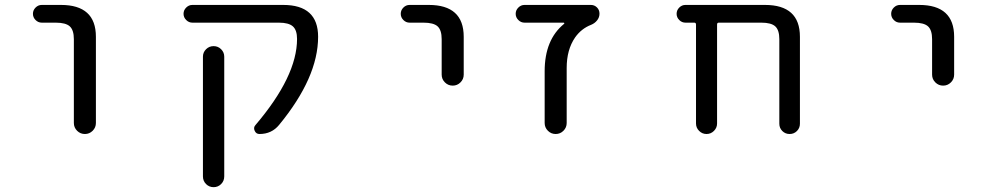

<svg xmlns="http://www.w3.org/2000/svg" viewBox="-20 -567 4040 783"><path d="M150.4 -474.6Q135.7 -474.6 125 -485.4Q114.3 -496.1 114.3 -510.7Q114.3 -525.4 125 -536.1Q135.7 -546.9 150.4 -546.9H228.5Q371.1 -546.9 371.1 -417V-65.4Q371.1 -46.9 357.9 -33.7Q344.7 -20.5 326.2 -20.5Q307.6 -20.5 294.4 -33.7Q281.2 -46.9 281.2 -65.4V-407.2Q281.2 -444.3 264.6 -459.5Q248 -474.6 207 -474.6Z M1134.8 -546.9Q1277.3 -546.9 1277.3 -417Q1277.3 -251 1118.2 -57.6Q1087.9 -20.5 1038.1 -20.5Q1024.4 -20.5 1018.6 -33.7Q1012.7 -46.9 1021.5 -56.6Q1191.4 -255.9 1191.4 -408.2Q1191.4 -444.3 1174.3 -459.5Q1157.2 -474.6 1117.2 -474.6H764.6Q750 -474.6 739.3 -485.4Q728.5 -496.1 728.5 -510.7Q728.5 -525.4 739.3 -536.1Q750 -546.9 764.6 -546.9ZM807.6 152.3V-335.9Q807.6 -353.5 820.3 -366.2Q833 -378.9 851.1 -378.9Q869.1 -378.9 881.8 -366.2Q894.5 -353.5 894.5 -335.9V152.3Q894.5 170.9 881.8 183.6Q869.1 196.3 851.1 196.3Q833 196.3 820.3 183.6Q807.6 170.9 807.6 152.3Z M1650.4 -474.6Q1635.7 -474.6 1625 -485.4Q1614.3 -496.1 1614.3 -510.7Q1614.3 -525.4 1625 -536.1Q1635.7 -546.9 1650.4 -546.9H1728.5Q1871.1 -546.9 1871.1 -417V-262.7Q1871.1 -244.1 1857.9 -231Q1844.7 -217.8 1826.2 -217.8Q1807.6 -217.8 1794.4 -231Q1781.2 -244.1 1781.2 -262.7V-407.2Q1781.2 -444.3 1764.6 -459.5Q1748 -474.6 1707 -474.6Z M2280.3 -469.7Q2282.2 -471.7 2281.2 -473.1Q2280.3 -474.6 2278.3 -474.6H2119.1Q2104.5 -474.6 2093.8 -485.4Q2083 -496.1 2083 -510.7Q2083 -525.4 2093.8 -536.1Q2104.5 -546.9 2119.1 -546.9H2389.6Q2404.3 -546.9 2414.6 -536.6Q2424.8 -526.4 2424.8 -511.2Q2424.8 -496.1 2415 -483.9Q2405.3 -471.7 2390.6 -465.8Q2350.6 -450.2 2325.2 -414.1Q2291 -364.3 2291 -290V-65.4Q2291 -46.9 2277.8 -33.7Q2264.6 -20.5 2246.1 -20.5Q2227.5 -20.5 2214.4 -33.7Q2201.2 -46.9 2201.2 -65.4V-276.4Q2201.2 -405.3 2280.3 -469.7Z M3158.2 -407.2Q3158.2 -444.3 3141.6 -459.5Q3125 -474.6 3085 -474.6H2911.1Q2904.3 -474.6 2904.3 -466.8V-63.5Q2904.3 -45.9 2891.6 -33.2Q2878.9 -20.5 2861.3 -20.5Q2843.8 -20.5 2831.1 -33.2Q2818.4 -45.9 2818.4 -63.5V-466.8Q2818.4 -474.6 2811.5 -474.6H2775.4Q2760.7 -474.6 2750 -485.4Q2739.3 -496.1 2739.3 -510.7Q2739.3 -525.4 2750 -536.1Q2760.7 -546.9 2775.4 -546.9H3099.6Q3242.2 -546.9 3242.2 -417V-62.5Q3242.2 -44.9 3230 -32.7Q3217.8 -20.5 3200.2 -20.5Q3182.6 -20.5 3170.4 -32.7Q3158.2 -44.9 3158.2 -62.5Z M3650.4 -474.6Q3635.7 -474.6 3625 -485.4Q3614.3 -496.1 3614.3 -510.7Q3614.3 -525.4 3625 -536.1Q3635.7 -546.9 3650.4 -546.9H3728.5Q3871.1 -546.9 3871.1 -417V-262.7Q3871.1 -244.1 3857.9 -231Q3844.7 -217.8 3826.2 -217.8Q3807.6 -217.8 3794.4 -231Q3781.2 -244.1 3781.2 -262.7V-407.2Q3781.2 -444.3 3764.6 -459.5Q3748 -474.6 3707 -474.6Z"/></svg>

Font: Rounded Mgen+ 1mn regular
Style: Regular
Weight: 400
Designer: [Source Han Sans]
Ryoko NISHIZUKA  (kana & ideographs); Paul D. Hunt (Latin, Greek & Cyrillic); Wenlong ZHANG  (bopomofo
Version: Version 1.059.20150602